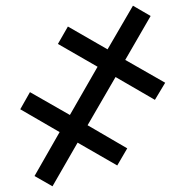

<svg xmlns="http://www.w3.org/2000/svg" viewBox="-20 -650 649 673"><path d="M164 3 101 -33 189 -187 51 -267 85 -327 225 -247 322 -416 183 -496 218 -557 357 -477 446 -630 508 -594 419 -440 559 -360 523 -300 385 -380 287 -211 426 -130 391 -70 252 -150Z"/></svg>

Font: NotoSerif-Regular
Style: Regular
Weight: 400
Designer: Monotype Design Team
Foundry: Monotype Imaging Inc.
Version: Version 2.007; ttfautohint (v1.8) -l 8 -r 50 -G 200 -x 14 -D